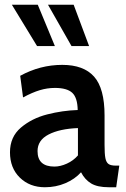

<svg xmlns="http://www.w3.org/2000/svg" viewBox="-20 -778 531 808"><path d="M22 -137Q22 -202 68 -241Q114 -280 178.5 -296.5Q243 -313 307 -315Q306 -367 284 -387.5Q262 -408 211 -408Q179 -408 147.5 -398.5Q116 -389 77 -368L65 -459Q149 -505 242 -505Q332 -505 376 -455.5Q420 -406 420 -292V-169Q420 -130 423.5 -112.5Q427 -95 436.5 -88Q446 -81 468 -81H482L469 10H438Q390 10 363.5 -6Q337 -22 321 -53Q295 -24 255 -7Q215 10 169 10Q105 10 63.5 -30.5Q22 -71 22 -137ZM308 -124V-239Q231 -236 184.5 -212Q138 -188 138 -142Q138 -77 209 -77Q234 -77 261.5 -89.5Q289 -102 308 -124ZM136 -584 30 -758H139L211 -584ZM281 -584 182 -758H290L355 -584Z"/></svg>

Font: Cabin SemiBold
Style: Regular
Weight: 600
Designer: Pablo Impallari
Foundry: Pablo Impallari. http://www.impallari.com Igino Marini. http://www.ikern.com
Version: Version 2.001